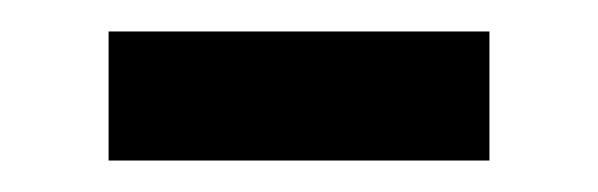

<svg xmlns="http://www.w3.org/2000/svg" viewBox="-20 -358 380 122"><path d="M49 -338H291V-256H49Z"/></svg>

Font: usinhala05
Style: Book
Weight: 400
Designer: Jelle Bosma - Monotype Design Team
Foundry: Monotype Imaging Inc.
Version: Version 2.003